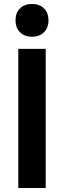

<svg xmlns="http://www.w3.org/2000/svg" viewBox="-20 -946 322 966"><path d="M72 -700H210V0H72ZM58 -843Q58 -881 80.5 -903.5Q103 -926 141 -926Q179 -926 201.5 -903.5Q224 -881 224 -843Q224 -806 201 -783.5Q178 -761 141 -761Q104 -761 81 -783.5Q58 -806 58 -843Z"/></svg>

Font: Bai Jamjuree
Style: Bold
Weight: 700
Designer: Katatrad Aksorn Co.,Ltd.
Foundry: Cadson Demak Co.,Ltd.
Version: Version 1.000; ttfautohint (v1.6)